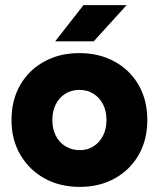

<svg xmlns="http://www.w3.org/2000/svg" viewBox="-20 -720 622 752"><path d="M293 12Q214 12 154 -21.5Q94 -55 59.5 -114Q25 -173 25 -250Q25 -327 58.5 -386Q92 -445 152.5 -478.5Q213 -512 290 -512Q369 -512 429.5 -478.5Q490 -445 523.5 -386Q557 -327 557 -250Q557 -173 523.5 -114Q490 -55 430 -21.5Q370 12 293 12ZM293 -132Q323 -132 346.5 -147Q370 -162 383.5 -188.5Q397 -215 397 -250Q397 -285 383.5 -311.5Q370 -338 346 -353Q322 -368 291 -368Q260 -368 236 -353Q212 -338 198.5 -311.5Q185 -285 185 -250Q185 -215 198.5 -188.5Q212 -162 236.5 -147Q261 -132 293 -132ZM196 -558 307 -700H476L347 -558Z"/></svg>

Font: Figtree ExtraBold
Style: Regular
Weight: 800
Designer: Erik Kennedy
Foundry: Erik Kennedy
Version: Version 2.002